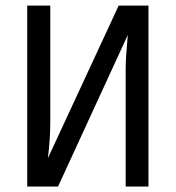

<svg xmlns="http://www.w3.org/2000/svg" viewBox="-20 -679 640 699"><path d="M79.1 0V-658.7H163.1V-236.8Q163.1 -173.3 154.3 -103L412.1 -658.7H520.5V0H437.5V-427.7Q437.5 -467.8 445.3 -551.8L191.4 0Z"/></svg>

Font: Liberation Mono
Style: Regular
Weight: 400
Monospace: yes
Designer: Steve Matteson
Foundry: Ascender Corporation
Version: Version 2.1.5